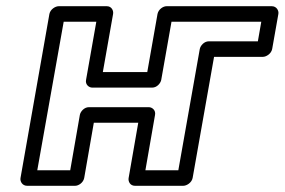

<svg xmlns="http://www.w3.org/2000/svg" viewBox="-20 -573 916 618"><path d="M277 -291H470C485 -291 497 -305 499 -316L532 -503H821L810 -440H652C637 -440 625 -426 623 -415L554 -25H448L479 -203C482 -218 470 -228 459 -228H266C251 -228 239 -214 237 -203L206 -25H100L185 -503H290L257 -316C254 -301 266 -291 277 -291ZM311 -341 344 -528C346 -539 339 -553 324 -553H169C158 -553 142 -543 139 -528L46 0C44 11 52 25 67 25H222C233 25 248 15 251 0L282 -178H425L394 0C392 11 399 25 414 25H570C581 25 597 15 600 0L669 -390H826C837 -390 853 -400 856 -415L876 -528C878 -539 870 -553 855 -553H516C505 -553 490 -543 487 -528L454 -341Z"/></svg>

Font: Asimov
Style: WidOuIt
Weight: 500
Designer: Google
Version: Version 2.000980; 2014